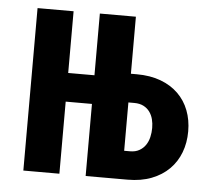

<svg xmlns="http://www.w3.org/2000/svg" viewBox="-44 -575 687 622"><g transform="rotate(5 300.0 -264.0)"><path d="M170.9 -327.6H256.3V-528.3H373.5V-342.8H392.6Q436.5 -342.8 470.5 -330.1Q504.4 -317.4 527.6 -294.7Q550.8 -272 562.7 -241Q574.7 -210 574.7 -172.9Q574.7 -135.7 562.7 -104.2Q550.8 -72.8 527.6 -49.6Q504.4 -26.4 470.5 -13.2Q436.5 0 392.6 0H256.3V-234.4H170.9V0H53.7V-528.3H170.9ZM373.5 -249.5V-92.3H392.6Q410.2 -92.3 422.6 -99.4Q435.1 -106.4 442.9 -117.9Q450.7 -129.4 454.1 -144Q457.5 -158.7 457.5 -173.8Q457.5 -188.5 454.1 -201.9Q450.7 -215.3 442.9 -226.1Q435.1 -236.8 422.6 -243.2Q410.2 -249.5 392.6 -249.5Z"/></g></svg>

Font: Roboto Mono
Style: Regular
Weight: 500
Designer: Google
Version: Version 2.000986; 2015; ttfautohint (v1.3)